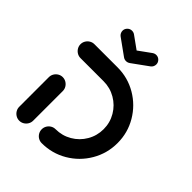

<svg xmlns="http://www.w3.org/2000/svg" viewBox="-194 -811 928 928"><g transform="rotate(45 270.0 -346.5)"><path d="M91.5 -297.8Q104.4 -297.8 115.4 -291.3Q126.3 -284.8 132.8 -273.9Q139.3 -263 139.3 -250V-47.8Q139.3 -34.8 132.8 -23.9Q126.3 -13 115.4 -6.5Q104.4 0 91.9 0Q78.9 0 68 -6.5Q57 -13 50.6 -23.9Q44.1 -34.8 44.1 -47.8V-250Q44.1 -263 50.6 -273.9Q57 -284.8 68 -291.3Q78.9 -297.8 91.5 -297.8ZM197.8 -47.8Q197.8 -60.4 204.1 -71.3Q210.4 -82.2 221.3 -88.7Q232.2 -95.2 245.2 -95.2Q289.6 -95.2 327.4 -117.2Q365.2 -139.3 387.2 -177Q409.3 -214.8 409.3 -259.6Q409.3 -304.1 387.2 -341.7Q365.2 -379.3 327.4 -401.3Q289.6 -423.3 245.2 -423.3H87.4Q74.4 -423.3 63.5 -429.8Q52.6 -436.3 46.1 -447.2Q39.6 -458.1 39.6 -470.7Q39.6 -483.7 46.1 -494.6Q52.6 -505.6 63.5 -512Q74.4 -518.5 87.4 -518.5H245.2Q315.6 -518.5 375 -483.7Q434.4 -448.9 469.4 -389.4Q504.4 -330 504.4 -259.6Q504.4 -188.9 469.4 -129.3Q434.4 -69.6 375 -34.8Q315.6 0 245.2 0Q232.2 0 221.3 -6.5Q210.4 -13 204.1 -23.9Q197.8 -34.8 197.8 -47.8ZM137 -660.7Q137 -674.1 146.7 -683.7Q156.3 -693.3 169.6 -693.3Q180.7 -693.3 189.3 -687L272.2 -627.4Q278.5 -623 282 -615.9Q285.6 -608.9 285.6 -601.1Q285.6 -587.8 275.9 -578.1Q266.3 -568.5 253 -568.5Q241.9 -568.5 233.3 -574.8L150.4 -634.4Q144.1 -638.9 140.6 -645.9Q137 -653 137 -660.7ZM335.6 -693.3Q348.9 -693.3 358.5 -683.7Q368.1 -674.1 368.1 -660.7Q368.1 -653 364.6 -645.9Q361.1 -638.9 354.8 -634.4L271.9 -574.4L233.3 -627L315.9 -686.7Q325.2 -693.3 335.6 -693.3Z"/></g></svg>

Font: 26F Galaxy Sans Extra Bold
Style: Regular
Weight: 800
Designer: C₂₉H₂₅N₃O₅
Version: Version 1.100